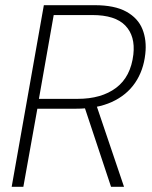

<svg xmlns="http://www.w3.org/2000/svg" viewBox="-20 -720 587 740"><path d="M25 0 149 -700H345Q422 -700 467 -675Q512 -650 529 -607.5Q546 -565 540 -512Q533 -448 500.5 -400.5Q468 -353 411 -327Q354 -301 272 -301H124L70 0ZM408 0 302 -319H350L458 0ZM130 -339H279Q371 -339 427.5 -381.5Q484 -424 494 -510Q502 -581 463 -621.5Q424 -662 336 -662H187Z"/></svg>

Font: DM Sans 28pt ExtraLight
Style: Italic
Weight: 250
Italic angle: -10°
Version: Version 4.004;gftools[0.9.30]